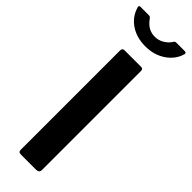

<svg xmlns="http://www.w3.org/2000/svg" viewBox="-329 -961 969 969"><g transform="rotate(45 155.0 -477.0)"><path d="M213 -742H94C84 -742 79 -736.3 79 -725V-18C79 -11.3 80.3 -6.7 83 -4C85.7 -1.3 91 0 99 0H203C211.7 0 217.8 -1.7 221.5 -5C225.2 -8.3 227 -14 227 -22V-726C227 -736.7 222.3 -742 213 -742ZM321.5 -950.5C319.8 -952.8 316.3 -954 311 -954H252C248.7 -954 245.8 -953.3 243.5 -952C241.2 -950.7 239 -948 237 -944C229 -931.3 217.5 -920.5 202.5 -911.5C187.5 -902.5 171.3 -898 154 -898C121.3 -898 94.3 -913 73 -943C69.7 -947.7 66.8 -950.7 64.5 -952C62.2 -953.3 58.7 -954 54 -954H-4C-10 -954 -13 -951.3 -13 -946C-13 -944 -12.7 -942.7 -12 -942C-2 -907.3 17.8 -880 47.5 -860C77.2 -840 112.7 -830 154 -830C195.3 -830 231.2 -840.2 261.5 -860.5C291.8 -880.8 312 -907.3 322 -940C323.3 -944.7 323.2 -948.2 321.5 -950.5Z"/></g></svg>

Font: Libre Franklin SemiBold
Style: Regular
Weight: 600
Designer: Pablo Impallari, Rodrigo Fuenzalida
Foundry: Impallari Type
Version: Version 1.002; ttfautohint (v1.5)